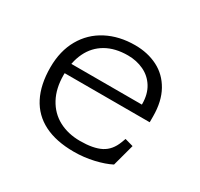

<svg xmlns="http://www.w3.org/2000/svg" viewBox="-117 -659 854 818"><g transform="rotate(30 310.0 -250.0)"><path d="M65 -250Q65 -330.5 98.8 -389.8Q132.5 -449 193 -480.5Q253.5 -512 331 -512Q393.5 -512 442.8 -487Q492 -462 520.2 -411.5Q548.5 -361 548.5 -287V-258.5H107.5V-307H506L482 -288V-309.5Q482 -358 461 -391.8Q440 -425.5 404.5 -442.2Q369 -459 326.5 -459Q264 -459 219.8 -433.8Q175.5 -408.5 152.8 -361.5Q130 -314.5 130 -250Q130 -184 155.5 -136.8Q181 -89.5 226.5 -65.2Q272 -41 331 -41Q395.5 -41 432.8 -60Q470 -79 487.5 -125.5L495 -145.5L536 -134L507 -26.5Q475 -10 427.8 1Q380.5 12 330.5 12Q243.5 12 184.2 -18Q125 -48 95 -106.5Q65 -165 65 -250Z"/></g></svg>

Font: Monaspace Xenon Var
Style: Regular
Weight: 400
Designer: Riley Cran and the Lettermatic Team
Version: Version 1.000 (Monaspace Xenon Var)